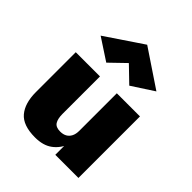

<svg xmlns="http://www.w3.org/2000/svg" viewBox="-213 -880 1015 1015"><g transform="rotate(45 295.0 -372.0)"><path d="M362 0H535V-460H362ZM236 -180V-460H55V-162Q55 -79 93 -34Q131 11 221 11Q281 11 318 -16Q355 -43 372.5 -88.5Q390 -134 390 -188L362 -180Q362 -155 353.5 -138.5Q345 -122 330 -113.5Q315 -105 293 -105Q260 -105 248 -124.5Q236 -144 236 -180ZM294 -618 380 -535 503 -615 294 -755 86 -615 208 -535Z"/></g></svg>

Font: Jost ExtraBold
Style: Regular
Weight: 800
Version: Version 3.710